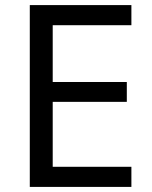

<svg xmlns="http://www.w3.org/2000/svg" viewBox="-20 -734 596 754"><path d="M496 0H97V-714H496V-635H187V-412H478V-334H187V-79H496Z"/></svg>

Font: Noto Sans Kaithi
Style: Regular
Weight: 400
Designer: Monotype Design Team
Foundry: Monotype Imaging Inc.
Version: Version 2.005; ttfautohint (v1.8.4.7-5d5b)